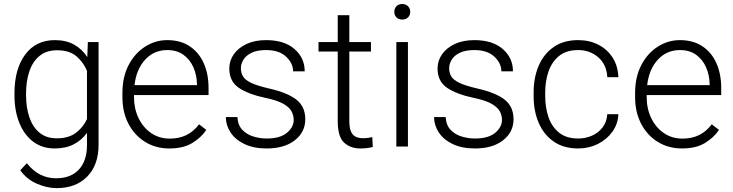

<svg xmlns="http://www.w3.org/2000/svg" viewBox="-20 -741 3705 971"><path d="M53.2 -258.8V-269Q53.2 -392.1 107.4 -465.1Q161.6 -538.1 257.3 -538.1Q314 -538.1 354.7 -515.4Q395.5 -492.7 421.4 -452.1L424.3 -528.3H478.5V-9.3Q478.5 93.8 420.9 152.1Q363.3 210.4 267.1 210.4Q217.8 210.4 166.3 188Q114.7 165.5 82.5 120.1L115.7 84.5Q147.5 124 184.1 142.3Q220.7 160.6 263.2 160.6Q338.4 160.6 379.2 116.2Q419.9 71.8 419.9 -7.3V-69.3Q393.6 -32.2 353 -11.2Q312.5 9.8 256.3 9.8Q193.4 9.8 147.9 -24.4Q102.5 -58.6 77.9 -119.4Q53.2 -180.2 53.2 -258.8ZM111.8 -269V-258.8Q111.8 -197.8 128.4 -148.4Q145 -99.1 179.4 -70.3Q213.9 -41.5 267.1 -41.5Q327.1 -41.5 364 -69.3Q400.9 -97.2 419.9 -139.2V-382.8Q403.3 -423.8 367.9 -455.3Q332.5 -486.8 268.1 -486.8Q214.4 -486.8 179.7 -458Q145 -429.2 128.4 -379.9Q111.8 -330.6 111.8 -269Z M836.4 9.8Q767.6 9.8 713.9 -23.4Q660.2 -56.6 629.6 -115.2Q599.1 -173.8 599.1 -249.5V-270.5Q599.1 -352.1 630.6 -412.1Q662.1 -472.2 713.9 -505.1Q765.6 -538.1 825.7 -538.1Q893.1 -538.1 939.7 -506.8Q986.3 -475.6 1010.5 -421.1Q1034.7 -366.7 1034.7 -295.9V-260.3H657.7V-249.5Q657.7 -191.4 680.7 -143.8Q703.6 -96.2 744.4 -68.1Q785.2 -40 838.9 -40Q885.3 -40 921.6 -57.4Q958 -74.7 986.8 -112.3L1023.4 -84Q997.6 -45.4 952.4 -17.8Q907.2 9.8 836.4 9.8ZM825.7 -487.8Q758.8 -487.8 714.1 -439.2Q669.4 -390.6 660.2 -310.5H976.1V-316.9Q975.1 -361.3 958.3 -400.1Q941.4 -439 908.4 -463.4Q875.5 -487.8 825.7 -487.8Z M1465.3 -134.8Q1465.3 -156.7 1454.6 -177.5Q1443.8 -198.2 1413.3 -215.8Q1382.8 -233.4 1324.2 -245.6Q1235.8 -264.2 1187.7 -296.9Q1139.6 -329.6 1139.6 -394.5Q1139.6 -434.1 1162.4 -466.6Q1185.1 -499 1226.8 -518.6Q1268.6 -538.1 1325.7 -538.1Q1417.5 -538.1 1469.2 -493.2Q1521 -448.2 1521 -380.4H1462.4Q1462.4 -420.9 1427 -454.3Q1391.6 -487.8 1325.7 -487.8Q1280.3 -487.8 1252.2 -474.1Q1224.1 -460.4 1211.2 -439.2Q1198.2 -418 1198.2 -396Q1198.2 -373 1208.7 -355Q1219.2 -336.9 1249.5 -322.3Q1279.8 -307.6 1338.9 -293.9Q1435.1 -272 1479.5 -236.6Q1523.9 -201.2 1523.9 -138.2Q1523.9 -72.8 1470.9 -31.5Q1418 9.8 1329.1 9.8Q1262.2 9.8 1215.8 -12.7Q1169.4 -35.2 1145.8 -71.5Q1122.1 -107.9 1122.1 -148.9H1180.7Q1183.1 -107.4 1206.1 -83.7Q1229 -60.1 1262.5 -50.3Q1295.9 -40.5 1329.1 -40.5Q1396 -40.5 1430.7 -69.1Q1465.3 -97.7 1465.3 -134.8Z M1856 -528.3V-480.5H1746.6V-128.9Q1746.6 -92.3 1756.1 -73.5Q1765.6 -54.7 1781.5 -48.3Q1797.4 -42 1815.4 -42Q1828.6 -42 1840.8 -43.7Q1853 -45.4 1862.8 -47.4L1865.2 2Q1839.8 9.8 1802.7 9.8Q1752.4 9.8 1720.2 -19.8Q1688 -49.3 1688 -128.9V-480.5H1590.8V-528.3H1688V-664.1H1746.6V-528.3Z M1974.1 -681.2Q1974.1 -697.8 1984.6 -709.2Q1995.1 -720.7 2014.2 -720.7Q2032.7 -720.7 2043.7 -709.2Q2054.7 -697.8 2054.7 -681.2Q2054.7 -664.6 2043.7 -653.3Q2032.7 -642.1 2014.2 -642.1Q1995.1 -642.1 1984.6 -653.3Q1974.1 -664.6 1974.1 -681.2ZM2043 -528.3V0H1984.4V-528.3Z M2518.6 -134.8Q2518.6 -156.7 2507.8 -177.5Q2497.1 -198.2 2466.6 -215.8Q2436 -233.4 2377.4 -245.6Q2289.1 -264.2 2241 -296.9Q2192.9 -329.6 2192.9 -394.5Q2192.9 -434.1 2215.6 -466.6Q2238.3 -499 2280 -518.6Q2321.8 -538.1 2378.9 -538.1Q2470.7 -538.1 2522.5 -493.2Q2574.2 -448.2 2574.2 -380.4H2515.6Q2515.6 -420.9 2480.2 -454.3Q2444.8 -487.8 2378.9 -487.8Q2333.5 -487.8 2305.4 -474.1Q2277.3 -460.4 2264.4 -439.2Q2251.5 -418 2251.5 -396Q2251.5 -373 2262 -355Q2272.5 -336.9 2302.7 -322.3Q2333 -307.6 2392.1 -293.9Q2488.3 -272 2532.7 -236.6Q2577.1 -201.2 2577.1 -138.2Q2577.1 -72.8 2524.2 -31.5Q2471.2 9.8 2382.3 9.8Q2315.4 9.8 2269 -12.7Q2222.7 -35.2 2199 -71.5Q2175.3 -107.9 2175.3 -148.9H2233.9Q2236.3 -107.4 2259.3 -83.7Q2282.2 -60.1 2315.7 -50.3Q2349.1 -40.5 2382.3 -40.5Q2449.2 -40.5 2483.9 -69.1Q2518.6 -97.7 2518.6 -134.8Z M2904.3 -40.5Q2940.9 -40.5 2973.4 -54.7Q3005.9 -68.8 3027.1 -96.2Q3048.3 -123.5 3051.3 -163.6H3107.4Q3105 -113.3 3076.7 -74.2Q3048.3 -35.2 3003.2 -12.7Q2958 9.8 2904.3 9.8Q2830.1 9.8 2779.8 -25.4Q2729.5 -60.5 2704.1 -120.4Q2678.7 -180.2 2678.7 -253.9V-274.4Q2678.7 -348.6 2704.3 -408.4Q2730 -468.3 2780 -503.2Q2830.1 -538.1 2903.8 -538.1Q2960.4 -538.1 3005.6 -515.1Q3050.8 -492.2 3077.9 -450.2Q3105 -408.2 3107.4 -350.6H3051.3Q3047.9 -414.6 3005.6 -451.2Q2963.4 -487.8 2903.8 -487.8Q2843.8 -487.8 2807.1 -457.8Q2770.5 -427.7 2753.9 -379.2Q2737.3 -330.6 2737.3 -274.4V-253.9Q2737.3 -197.8 2753.7 -149.2Q2770 -100.6 2806.9 -70.6Q2843.8 -40.5 2904.3 -40.5Z M3429.2 9.8Q3360.4 9.8 3306.6 -23.4Q3252.9 -56.6 3222.4 -115.2Q3191.9 -173.8 3191.9 -249.5V-270.5Q3191.9 -352.1 3223.4 -412.1Q3254.9 -472.2 3306.6 -505.1Q3358.4 -538.1 3418.5 -538.1Q3485.8 -538.1 3532.5 -506.8Q3579.1 -475.6 3603.3 -421.1Q3627.4 -366.7 3627.4 -295.9V-260.3H3250.5V-249.5Q3250.5 -191.4 3273.4 -143.8Q3296.4 -96.2 3337.2 -68.1Q3377.9 -40 3431.6 -40Q3478 -40 3514.4 -57.4Q3550.8 -74.7 3579.6 -112.3L3616.2 -84Q3590.3 -45.4 3545.2 -17.8Q3500 9.8 3429.2 9.8ZM3418.5 -487.8Q3351.6 -487.8 3306.9 -439.2Q3262.2 -390.6 3252.9 -310.5H3568.8V-316.9Q3567.9 -361.3 3551 -400.1Q3534.2 -439 3501.2 -463.4Q3468.3 -487.8 3418.5 -487.8Z"/></svg>

Font: Vazirmatn UI ExtraLight
Style: Regular
Weight: 200
Designer: Saber Rastikerdar
Foundry: Saber Rastikerdar
Version: Version 33.003